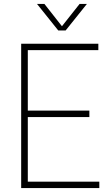

<svg xmlns="http://www.w3.org/2000/svg" viewBox="-20 -964 556 984"><path d="M88.5 0V-740H484V-707H122.5V-397H438V-364H122.5V-33H489V0ZM278.5 -808 169.5 -944H207.5L297.5 -829.5L388 -944H425.5L316.5 -808Z"/></svg>

Font: Encode Sans Semi Condensed Thin
Style: Regular
Weight: 100
Width: 4
Designer: Multiple Designers
Foundry: Impallari Type
Version: Version 3.000; ttfautohint (v1.8.3) -l 8 -r 50 -G 200 -x 14 